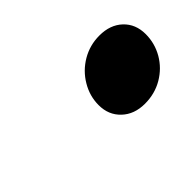

<svg xmlns="http://www.w3.org/2000/svg" viewBox="-41 -580 469 469"><g transform="rotate(-45 193.0 -345.5)"><path d="M303.7 -443.8Q340.8 -443.8 363.5 -422.4Q386.2 -400.9 386.2 -366.2Q386.2 -334.5 370.4 -307.1Q354.5 -279.8 326.7 -263.4Q298.8 -247.1 264.6 -247.1Q228 -247.1 205.1 -268.8Q182.1 -290.5 182.1 -324.7Q182.1 -356 198.5 -383.5Q214.8 -411.1 242.7 -427.5Q270.5 -443.8 303.7 -443.8Z"/></g></svg>

Font: Lesson One Extra
Style: Italic
Weight: 800
Italic angle: -14°
Designer: But Ko, Victor Gaultney, Annie Olsen, Julie Remington, Don Collingsworth, Eric Hays, Becca Hirsbrunner
Version: Version 1.100